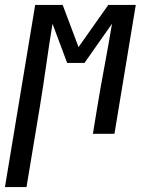

<svg xmlns="http://www.w3.org/2000/svg" viewBox="-65 -540 585 775"><path d="M-45 215 77 -520H188L252 -350L372 -520H483L397 0H310L327 -104Q341 -189 357 -274Q373 -359 387 -444L276 -286H206L147 -444Q133 -359 121 -274Q109 -189 95 -104L42 215Z"/></svg>

Font: Iosevka Medium
Style: Italic
Weight: 500
Italic angle: -9°
Monospace: yes
Designer: Belleve Invis
Foundry: Belleve Invis
Version: Version 32.5.0; ttfautohint (v1.8.4)